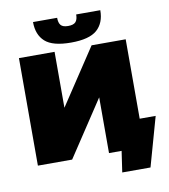

<svg xmlns="http://www.w3.org/2000/svg" viewBox="-108 -1003 1086 1231"><g transform="rotate(-10 435.5 -387.5)"><path d="M587 137 607 0H525V-363L285 0H62V-700H294V-336L535 -700H757V-183H861L771 137ZM409 -740Q290 -740 240.5 -784.5Q191 -829 191 -912H348Q348 -879 361.5 -863.5Q375 -848 409 -848Q444 -848 458 -863.5Q472 -879 472 -912H629Q629 -829 578.5 -784.5Q528 -740 409 -740Z"/></g></svg>

Font: Montserrat Black
Style: Regular
Weight: 900
Designer: Julieta Ulanovsky
Foundry: Julieta Ulanovsky
Version: Version 9.000; ttfautohint (v1.8.4.7-5d5b)